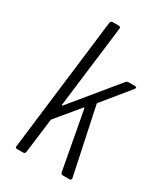

<svg xmlns="http://www.w3.org/2000/svg" viewBox="-177 -776 735 852"><g transform="rotate(30 191.0 -350.0)"><path d="M47 -10 130 -690Q132 -700 141 -700H173Q182 -700 182 -690L130 -270Q130 -268 132 -267.5Q134 -267 135 -269L323 -498Q328 -504 335 -504H369Q375 -504 376.5 -500.5Q378 -497 374 -492L263 -356Q261 -354 261 -351L333 -11V-9Q333 0 324 0H290Q282 0 279 -8L224 -305Q223 -311 218 -306L122 -190Q120 -188 120 -185L98 -10Q96 0 87 0H55Q45 0 47 -10Z"/></g></svg>

Font: Barlow Condensed Light
Style: Italic
Weight: 300
Width: 3
Italic angle: -7°
Designer: Jeremy Tribby
Foundry: Tribby Type
Version: Version 1.408